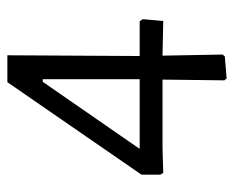

<svg xmlns="http://www.w3.org/2000/svg" viewBox="-77 -461 635 521"><g transform="rotate(-90 240.5 -200.5)"><path d="M350 -77H352L444 -75L449 -131L443 -139H349L351 -498H278L27 -134V-83L32 -75L98 -77H285L283 91L288 97L348 92L353 86ZM286 -402V-139H97L279 -402Z"/></g></svg>

Font: Alegreya Sans SC
Style: Regular
Weight: 400
Designer: Juan Pablo del Peral
Foundry: Huerta Tipografica
Version: Version 1.000;PS 001.000;hotconv 1.0.70;makeotf.lib2.5.58329